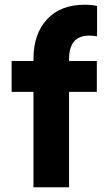

<svg xmlns="http://www.w3.org/2000/svg" viewBox="-20 -789 450 809"><path d="M121 -402H29V-532H121V-540Q121 -646 178 -707.5Q235 -769 336 -769Q366 -769 389 -764V-636Q370 -639 356 -639Q271 -639 271 -540V-532H388V-402H271V0H121Z"/></svg>

Font: Eudoxus Sans ExtraBold
Style: Regular
Weight: 800
Designer: Stijn de Vries
Foundry: tokotype
Version: Version 2.005